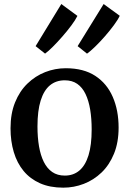

<svg xmlns="http://www.w3.org/2000/svg" viewBox="-20 -898 626 930"><path d="M31 -276.5Q31 -348 53 -402.2Q75 -456.5 113 -493.2Q151 -530 199 -548.8Q247 -567.5 298.5 -567.5Q385 -567.5 441.5 -530.5Q498 -493.5 526.2 -428.5Q554.5 -363.5 554.5 -280Q554.5 -208 532.2 -153.5Q510 -99 472 -62.5Q434 -26 386 -7.5Q338 11 286.5 11Q222 11 174 -10.2Q126 -31.5 94.2 -70Q62.5 -108.5 46.8 -161.2Q31 -214 31 -276.5ZM294 -47.5Q335.5 -47.5 364.5 -72Q393.5 -96.5 408.8 -146Q424 -195.5 424 -271Q424 -323.5 416.8 -367.2Q409.5 -411 394.2 -442.8Q379 -474.5 354.2 -491.8Q329.5 -509 293.5 -509Q251.5 -509 222 -484.8Q192.5 -460.5 177 -411Q161.5 -361.5 161.5 -285.5Q161.5 -232.5 169 -189Q176.5 -145.5 192.2 -113.8Q208 -82 233 -64.8Q258 -47.5 294 -47.5ZM401 -638.5 356 -674.5 482 -878.5 560 -821.5Q551.5 -803 532 -776.5Q512.5 -750 488.2 -722.2Q464 -694.5 440.8 -672Q417.5 -649.5 402 -638.5ZM198 -638.5 152.5 -674.5 277 -878.5 355 -821Q345.5 -801.5 325.8 -775Q306 -748.5 282.2 -721.2Q258.5 -694 236.2 -671.8Q214 -649.5 198.5 -638.5Z"/></svg>

Font: Merriweather 24pt SemiBold
Style: Regular
Weight: 600
Designer: Eben Sorkin
Foundry: Eben Sorkin
Version: Version 2.100